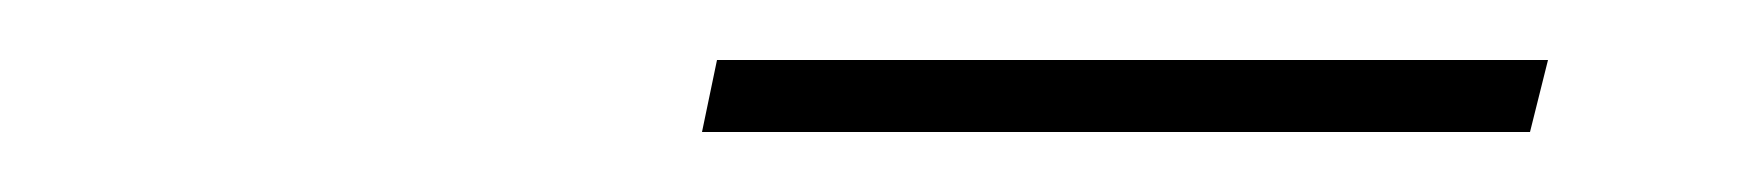

<svg xmlns="http://www.w3.org/2000/svg" viewBox="-20 -647 581 64"><path d="M496 -627 490 -603H214L219 -627Z"/></svg>

Font: Elaine Sans ExtraLight
Style: Italic
Weight: 275
Italic angle: -13°
Designer: Wei Huang
Foundry: Wei Huang
Version: Version 2.001;December 24, 2019;FontCreator 12.0.0.2547 64-b